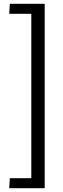

<svg xmlns="http://www.w3.org/2000/svg" viewBox="-20 -869 333 1018"><path d="M32 76H146V-796H29L32 -849H217V129H29Z"/></svg>

Font: Murecho
Style: Regular
Weight: 400
Designer: Neil Summerour
Foundry: Positype
Version: Version 1.010; ttfautohint (v1.8.3)